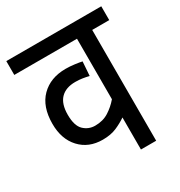

<svg xmlns="http://www.w3.org/2000/svg" viewBox="-151 -726 776 830"><g transform="rotate(-30 237.0 -311.0)"><path d="M474 -553H389V0H313V-160Q290 -144 261 -131.5Q232 -119 192 -119Q122 -119 79.5 -165Q37 -211 37 -287Q37 -373 83 -419Q129 -465 205 -465Q226 -465 249 -462Q272 -459 285 -456L280 -386Q264 -390 247.5 -392.5Q231 -395 213 -395Q165 -395 139.5 -368.5Q114 -342 114 -288Q114 -233 137.5 -210.5Q161 -188 194 -188Q233 -188 262 -206.5Q291 -225 313 -251V-553H0V-622H474Z"/></g></svg>

Font: Noto Sans Devanagari Condensed
Style: Regular
Weight: 400
Width: 3
Designer: Jelle Bosma - Monotype Design Team
Foundry: Monotype Imaging Inc.
Version: Version 2.004; ttfautohint (v1.8.4.7-5d5b)